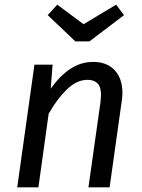

<svg xmlns="http://www.w3.org/2000/svg" viewBox="-20 -805 612 825"><path d="M506 -406Q506 -390 503 -370L451 0H360L412 -368Q414 -390 414 -397Q414 -432 399 -447Q384 -462 356 -462Q310 -462 267.5 -421Q225 -380 189 -316L145 0H54L128 -527H206L198 -424Q237 -479 282 -509Q327 -539 381 -539Q439 -539 472.5 -503.5Q506 -468 506 -406ZM513 -740 364 -627H304L185 -740L226 -785L339 -701L479 -785Z"/></svg>

Font: FiraGO
Style: Italic
Weight: 400
Italic angle: -8°
Designer: bBox Type GmbH
Foundry: bBox Type GmbH
Version: Version 1.001